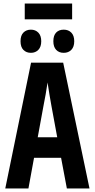

<svg xmlns="http://www.w3.org/2000/svg" viewBox="-20 -1074 540 1094"><path d="M10 0 157 -717H340L490 0H361L328 -175H174L142 0ZM228 -472 195 -292H306L273 -471Q268 -500 261.5 -537Q255 -574 251 -604Q247 -574 240 -535.5Q233 -497 228 -472ZM343 -773Q316 -773 300 -790Q284 -807 284 -839Q284 -872 300 -888.5Q316 -905 343 -905Q370 -905 386.5 -888Q403 -871 403 -839Q403 -807 386.5 -790Q370 -773 343 -773ZM156 -773Q130 -773 113.5 -789.5Q97 -806 97 -839Q97 -872 113.5 -888.5Q130 -905 156 -905Q182 -905 198.5 -888Q215 -871 215 -839Q215 -807 198.5 -790Q182 -773 156 -773ZM121 -964V-1054H391V-964Z"/></svg>

Font: Noto Sans Mono ExtraCondensed
Style: Bold
Weight: 700
Width: 2
Designer: Monotype Design Team
Foundry: Monotype Imaging Inc.
Version: Version 2.014